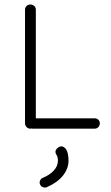

<svg xmlns="http://www.w3.org/2000/svg" viewBox="-20 -561 493 852"><path d="M400 10H124Q121 10 119 9Q118 10 115 10Q105 10 98 3Q91 -4 91 -14V-518Q91 -528 98 -534.5Q105 -541 115 -541Q125 -541 132 -534.5Q139 -528 139 -518V-36H400Q410 -36 416.5 -29.5Q423 -23 423 -14Q423 -4 416.5 3Q410 10 400 10ZM189 269Q181 273 171.5 270Q162 267 158 258Q154 250 157.5 241Q161 232 170 228Q200 216 218.5 196Q237 176 237 152Q237 135 230 125Q219 107 239 93Q257 81 273 101Q284 118 284 152Q284 187 259.5 218Q235 249 189 269Z"/></svg>

Font: Hoogli
Style: Regular
Weight: 400
Designer: Anand Singh Naorem
Foundry: Brand New Type
Version: Version 1.00 b007